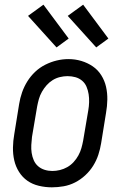

<svg xmlns="http://www.w3.org/2000/svg" viewBox="-20 -794 540 822"><path d="M202 8Q174 8 146.5 1.5Q119 -5 97.5 -20Q76 -35 61.5 -58Q47 -81 41 -107.5Q35 -134 35.5 -162.5Q36 -191 41 -219L62 -349Q66 -374 74.5 -398.5Q83 -423 97 -445.5Q111 -468 130.5 -486.5Q150 -505 174 -517Q198 -529 223 -535Q248 -541 273 -541Q302 -541 328.5 -533Q355 -525 377 -510Q399 -495 413.5 -472Q428 -449 434 -422.5Q440 -396 439.5 -367.5Q439 -339 434 -311L413 -181Q409 -156 401 -131.5Q393 -107 379 -84.5Q365 -62 345 -43.5Q325 -25 301.5 -13Q278 -1 252.5 3.5Q227 8 202 8ZM204 -62Q220 -62 236.5 -66Q253 -70 268 -78.5Q283 -87 295 -100Q307 -113 315.5 -128.5Q324 -144 328.5 -160Q333 -176 336 -192L358 -322Q361 -339 361.5 -356.5Q362 -374 359.5 -390.5Q357 -407 350.5 -422.5Q344 -438 331.5 -448.5Q319 -459 303 -463.5Q287 -468 269 -468Q253 -468 236.5 -464Q220 -460 205.5 -451Q191 -442 179.5 -429Q168 -416 159.5 -401Q151 -386 146.5 -370Q142 -354 139 -338L117 -208Q115 -191 114 -173.5Q113 -156 115.5 -139.5Q118 -123 124.5 -108Q131 -93 143 -82.5Q155 -72 171 -67Q187 -62 204 -62ZM392 -591 270 -726 336 -774 444 -629ZM222 -591 100 -726 166 -774 274 -629Z"/></svg>

Font: Iosevka Curly Slab Oblique
Style: Regular
Weight: 400
Italic angle: -9°
Monospace: yes
Designer: Belleve Invis
Foundry: Belleve Invis
Version: Version 11.1.0; ttfautohint (v1.8.3)